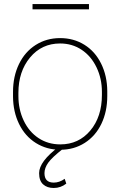

<svg xmlns="http://www.w3.org/2000/svg" viewBox="-20 -725 590 942"><path d="M43.9 -274.4Q43.9 -350.1 73 -410.4Q102.1 -470.7 155 -504.4Q208 -538.1 274.9 -538.1Q341.3 -538.1 394 -505.4Q446.8 -472.7 476.3 -412.6Q505.9 -352.5 506.3 -277.3V-253.9Q506.3 -177.7 477.5 -117.7Q448.7 -57.6 395.8 -23.9Q342.8 9.8 275.9 9.8Q209 9.8 156 -23.4Q103 -56.6 73.7 -116.5Q44.4 -176.3 43.9 -251ZM70.3 -253.9Q70.3 -188 96.4 -133.1Q122.6 -78.1 169.2 -47.4Q215.8 -16.6 275.9 -16.6Q366.2 -16.6 423.1 -84.5Q480 -152.3 480 -259.3V-274.4Q480 -339.4 453.6 -394.5Q427.2 -449.7 380.6 -480.7Q334 -511.7 274.9 -511.7Q184.6 -511.7 127.4 -442.9Q70.3 -374 70.3 -269.5ZM290 4.4Q235.4 46.9 216.8 73Q198.2 99.1 198.2 124.5Q198.2 170.9 243.7 170.9Q271.5 170.9 297.4 152.3L305.2 175.8Q277.8 197.3 243.7 197.3Q210.9 197.3 191.4 179.4Q171.9 161.6 171.9 124.5Q171.9 67.4 269 -5.4ZM416.5 -679.2H139.6V-705.1H416.5Z"/></svg>

Font: Roboto Thin
Style: Regular
Weight: 250
Designer: Google
Version: Version 2.134; 2016